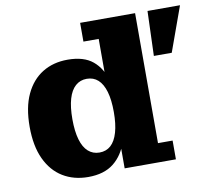

<svg xmlns="http://www.w3.org/2000/svg" viewBox="-77 -770 956 867"><g transform="rotate(-10 401.0 -336.0)"><path d="M260 10Q194 10 144 -20.5Q94 -51 66 -111Q38 -171 38 -259Q38 -348 66 -407.5Q94 -467 143.5 -497.5Q193 -528 259 -528Q333 -528 374 -494Q415 -460 432 -399.5Q449 -339 449 -260L459 -258Q460 -182 440.5 -121Q421 -60 377 -25Q333 10 260 10ZM329 -90Q360 -90 381 -109Q402 -128 413 -166Q424 -204 424 -259Q424 -315 413 -352.5Q402 -390 381 -409Q360 -428 329 -428Q299 -428 277.5 -409Q256 -390 245 -352.5Q234 -315 234 -259Q234 -204 245 -166Q256 -128 277.5 -109Q299 -90 329 -90ZM428 0V-127L443 -264L414 -381V-596H344V-682H596V-86H663V0ZM646 -477 653 -682H802L728 -477Z"/></g></svg>

Font: Montagu Slab
Style: Bold
Weight: 700
Designer: Florian Karsten
Foundry: Florian Karsten
Version: Version 1.000